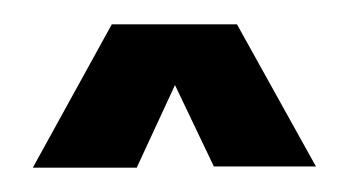

<svg xmlns="http://www.w3.org/2000/svg" viewBox="-20 -743 288 158"><path d="M7 -605 72 -723H175L240 -606H156L124 -673L92.5 -605Z"/></svg>

Font: Anybody UltraCondensed ExtraBold
Style: Regular
Weight: 800
Width: 1
Designer: Tyler Finck
Foundry: Etcetera Type Company
Version: Version 1.010; ttfautohint (v1.8.3) -l 8 -r 50 -G 200 -x 14 